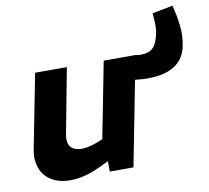

<svg xmlns="http://www.w3.org/2000/svg" viewBox="-79 -797 971 893"><g transform="rotate(-10 406.0 -350.5)"><path d="M620 -396Q597 -396 580.5 -398Q564 -400 547 -401L581 -513Q586 -512 593.5 -511Q601 -510 606 -510Q645 -510 665 -529.5Q685 -549 695 -600Q698 -617 697.5 -639.5Q697 -662 694 -690L791 -709Q804 -661 809.5 -612Q815 -563 806 -519Q799 -479 776 -451.5Q753 -424 714 -410Q675 -396 620 -396ZM184 8Q130 8 94 -14.5Q58 -37 44 -76.5Q30 -116 40 -165L108 -513H258L200 -207Q192 -168 208 -147.5Q224 -127 263 -127Q279 -127 295.5 -131Q312 -135 329 -141L362 -154L432 -513H582L482 0H370V-88L397 -62L336 -33Q293 -12 256 -2Q219 8 184 8Z"/></g></svg>

Font: REM SemiBold
Style: Italic
Weight: 600
Italic angle: -11°
Designer: Octavio Pardo
Foundry: Ashler Design
Version: Version 1.005;gftools[0.9.28]